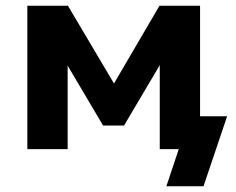

<svg xmlns="http://www.w3.org/2000/svg" viewBox="-20 -518 821 667"><path d="M558 129 601 0H535V-114H769L687 129ZM75 0V-498H216L376 -228L534 -498H675V0H535V-307H544L411 -82H338L205 -307H215V0Z"/></svg>

Font: Nunito Sans 9pt ExtraBold
Style: Regular
Weight: 800
Version: Version 3.101;gftools[0.9.27]